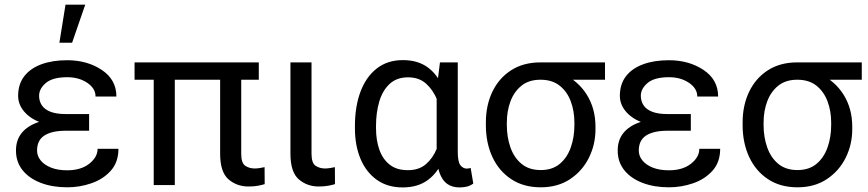

<svg xmlns="http://www.w3.org/2000/svg" viewBox="-20 -797 3738 827"><path d="M256.3 -286.6H363.8V-233.9H263.7Q203.1 -233.9 171.4 -213.4Q139.6 -192.9 139.6 -148.4Q139.6 -125.5 155 -106.2Q170.4 -86.9 199.5 -75.2Q228.5 -63.5 269.5 -63.5Q328.6 -63.5 364.5 -91.8Q400.4 -120.1 400.4 -156.2H490.2Q490.2 -98.6 457.5 -62Q424.8 -25.4 374.3 -7.8Q323.7 9.8 269.5 9.8Q205.6 9.8 155.8 -9.3Q106 -28.3 77.4 -63.7Q48.8 -99.1 48.8 -148.9Q48.8 -193.4 73.2 -223.9Q97.7 -254.4 144 -270.5Q190.4 -286.6 256.3 -286.6ZM363.8 -252.4H256.3Q196.3 -252.4 151.9 -270.3Q107.4 -288.1 82.8 -318.1Q58.1 -348.1 58.1 -384.3Q58.1 -434.1 84.2 -468.3Q110.4 -502.4 158 -520Q205.6 -537.6 269.5 -537.6Q356 -537.6 418.7 -495.6Q481.4 -453.6 481.4 -381.3H391.6Q391.6 -416 356 -440.2Q320.3 -464.4 269.5 -464.4Q207 -464.4 177.7 -439.7Q148.4 -415 148.4 -384.3Q148.4 -361.3 160.2 -343.5Q171.9 -325.7 197.3 -315.7Q222.7 -305.7 263.7 -305.7H363.8ZM235.8 -612.8 262.2 -776.9H347.2L290.5 -612.8Z M1094.7 -528.3V-453.6H559.6V-528.3ZM732.9 -528.3V0H642.1V-528.3ZM928.2 -528.3H1019V-134.8Q1019 -94.2 1036.6 -82.8Q1054.2 -71.3 1077.1 -71.3Q1088.4 -71.3 1100.8 -73.5Q1113.3 -75.7 1119.6 -77.1L1120.1 -3.9Q1109.4 -0.5 1092 2.9Q1074.7 6.3 1050.3 6.3Q1000 6.3 964.1 -24.7Q928.2 -55.7 928.2 -135.3Z M1231 -528.3H1321.8V-134.8Q1321.8 -94.2 1339.6 -82.8Q1357.4 -71.3 1379.9 -71.3Q1391.1 -71.3 1403.6 -73.5Q1416 -75.7 1422.4 -77.1L1422.9 -3.9Q1412.1 -0.5 1394.5 2.9Q1377 6.3 1353 6.3Q1302.7 6.3 1266.8 -24.7Q1231 -55.7 1231 -135.3Z M1508.8 -244.6V-254.9Q1508.8 -337.9 1532.7 -401.9Q1556.6 -465.8 1602.8 -502Q1648.9 -538.1 1715.3 -538.1Q1779.3 -538.1 1821.8 -507.3Q1864.3 -476.6 1888.2 -419.4Q1912.1 -362.3 1919.4 -283.7V-243.2Q1912.1 -165 1888.4 -108.4Q1864.7 -51.8 1821.8 -20.8Q1778.8 10.3 1714.4 10.3Q1648.9 10.3 1603 -22.5Q1557.1 -55.2 1533 -112.5Q1508.8 -169.9 1508.8 -244.6ZM1599.6 -254.9V-244.6Q1599.6 -194.3 1613.5 -153.6Q1627.4 -112.8 1657.7 -88.4Q1688 -64 1736.8 -64Q1784.2 -64 1814 -89.4Q1843.8 -114.7 1860.8 -155.5Q1877.9 -196.3 1888.7 -242.7V-274.9Q1880.9 -322.3 1863.5 -365.5Q1846.2 -408.7 1815.7 -436.3Q1785.2 -463.9 1737.8 -463.9Q1688.5 -463.9 1658 -435.3Q1627.4 -406.7 1613.5 -359.1Q1599.6 -311.5 1599.6 -254.9ZM1875 -528.3H1951.7V-144Q1951.7 -99.6 1963.1 -85.2Q1974.6 -70.8 1990.7 -70.8Q1995.6 -70.8 1999.8 -71.8Q2003.9 -72.8 2007.3 -73.7L2018.6 -6.3Q2003.4 4.4 1988.5 7.3Q1973.6 10.3 1958.5 10.3Q1927.7 10.3 1906 -5.1Q1884.3 -20.5 1872.6 -54.4Q1860.8 -88.4 1860.8 -144V-413.6Z M2072.8 -258.3V-269.5Q2072.8 -343.3 2100.8 -401.9Q2128.9 -460.4 2181.6 -494.4Q2234.4 -528.3 2308.1 -528.3Q2331.1 -526.4 2348.6 -508.3Q2366.2 -490.2 2403.3 -480Q2470.7 -448.2 2507.8 -388.7Q2544.9 -329.1 2544.9 -251V-240.2Q2544.9 -174.8 2516.8 -117.9Q2488.8 -61 2435.8 -25.6Q2382.8 9.8 2309.1 9.8Q2234.9 9.8 2181.9 -25.4Q2128.9 -60.5 2100.8 -121.1Q2072.8 -181.6 2072.8 -258.3ZM2163.1 -269.5V-258.3Q2163.1 -206.1 2178.7 -161.9Q2194.3 -117.7 2226.6 -91.1Q2258.8 -64.5 2309.1 -64.5Q2358.9 -64.5 2390.9 -91.1Q2422.9 -117.7 2438.5 -161.9Q2454.1 -206.1 2454.1 -258.3V-269.5Q2454.1 -318.4 2438.5 -360.4Q2422.9 -402.3 2390.6 -428Q2358.4 -453.6 2308.1 -453.6Q2258.3 -453.6 2226.3 -428Q2194.3 -402.3 2178.7 -360.4Q2163.1 -318.4 2163.1 -269.5ZM2585.9 -528.3V-453.6H2307.6V-528.3Z M2848.1 -286.6H2955.6V-233.9H2855.5Q2794.9 -233.9 2763.2 -213.4Q2731.4 -192.9 2731.4 -148.4Q2731.4 -125.5 2746.8 -106.2Q2762.2 -86.9 2791.3 -75.2Q2820.3 -63.5 2861.3 -63.5Q2920.4 -63.5 2956.3 -91.8Q2992.2 -120.1 2992.2 -156.2H3082Q3082 -98.6 3049.3 -62Q3016.6 -25.4 2966.1 -7.8Q2915.5 9.8 2861.3 9.8Q2797.4 9.8 2747.6 -9.3Q2697.8 -28.3 2669.2 -63.7Q2640.6 -99.1 2640.6 -148.9Q2640.6 -193.4 2665 -223.9Q2689.5 -254.4 2735.8 -270.5Q2782.2 -286.6 2848.1 -286.6ZM2955.6 -252.4H2848.1Q2788.1 -252.4 2743.7 -270.3Q2699.2 -288.1 2674.6 -318.1Q2649.9 -348.1 2649.9 -384.3Q2649.9 -434.1 2676 -468.3Q2702.1 -502.4 2749.8 -520Q2797.4 -537.6 2861.3 -537.6Q2947.8 -537.6 3010.5 -495.6Q3073.2 -453.6 3073.2 -381.3H2983.4Q2983.4 -416 2947.8 -440.2Q2912.1 -464.4 2861.3 -464.4Q2798.8 -464.4 2769.5 -439.7Q2740.2 -415 2740.2 -384.3Q2740.2 -361.3 2752 -343.5Q2763.7 -325.7 2789.1 -315.7Q2814.5 -305.7 2855.5 -305.7H2955.6Z M3178.7 -258.3V-269.5Q3178.7 -343.3 3206.8 -401.9Q3234.9 -460.4 3287.6 -494.4Q3340.3 -528.3 3414.1 -528.3Q3437 -526.4 3454.6 -508.3Q3472.2 -490.2 3509.3 -480Q3576.7 -448.2 3613.8 -388.7Q3650.9 -329.1 3650.9 -251V-240.2Q3650.9 -174.8 3622.8 -117.9Q3594.7 -61 3541.7 -25.6Q3488.8 9.8 3415 9.8Q3340.8 9.8 3287.8 -25.4Q3234.9 -60.5 3206.8 -121.1Q3178.7 -181.6 3178.7 -258.3ZM3269 -269.5V-258.3Q3269 -206.1 3284.7 -161.9Q3300.3 -117.7 3332.5 -91.1Q3364.7 -64.5 3415 -64.5Q3464.8 -64.5 3496.8 -91.1Q3528.8 -117.7 3544.4 -161.9Q3560.1 -206.1 3560.1 -258.3V-269.5Q3560.1 -318.4 3544.4 -360.4Q3528.8 -402.3 3496.6 -428Q3464.4 -453.6 3414.1 -453.6Q3364.3 -453.6 3332.3 -428Q3300.3 -402.3 3284.7 -360.4Q3269 -318.4 3269 -269.5ZM3691.9 -528.3V-453.6H3413.6V-528.3Z"/></svg>

Font: RobotoDEMO
Style: Regular
Weight: 400
Designer: Christian Robertson
Foundry: Google
Version: Version 2.136